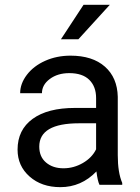

<svg xmlns="http://www.w3.org/2000/svg" viewBox="-20 -770 584 800"><path d="M394.5 0Q386.7 -15.6 381.8 -55.7Q318.8 9.8 231.4 9.8Q153.3 9.8 103.3 -34.4Q53.2 -78.6 53.2 -146.5Q53.2 -229 116 -274.7Q178.7 -320.3 292.5 -320.3H380.4V-361.8Q380.4 -409.2 352.1 -437.3Q323.7 -465.3 268.6 -465.3Q220.2 -465.3 187.5 -440.9Q154.8 -416.5 154.8 -381.8H64Q64 -421.4 92 -458.3Q120.1 -495.1 168.2 -516.6Q216.3 -538.1 273.9 -538.1Q365.2 -538.1 417 -492.4Q468.8 -446.8 470.7 -366.7V-123.5Q470.7 -50.8 489.3 -7.8V0ZM244.6 -68.8Q287.1 -68.8 325.2 -90.8Q363.3 -112.8 380.4 -147.9V-256.3H309.6Q143.6 -256.3 143.6 -159.2Q143.6 -116.7 171.9 -92.8Q200.2 -68.8 244.6 -68.8ZM328.1 -750H437.5L306.6 -606.4H233.9Z"/></svg>

Font: Roboto
Style: Regular
Weight: 400
Designer: Google
Version: Version 2.001047; 2015